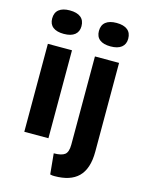

<svg xmlns="http://www.w3.org/2000/svg" viewBox="-137 -824 832 1107"><g transform="rotate(15 278.5 -271.0)"><path d="M66 0V-525H210V0ZM139 -604Q97 -604 74.5 -621.5Q52 -639 52 -673Q52 -708 74.5 -726Q97 -744 139 -744Q182 -744 204.5 -726Q227 -708 227 -673Q227 -640 204.5 -622Q182 -604 139 -604ZM300 202Q294 202 287.5 201.5Q281 201 274 199L262 76Q308 76 327.5 61Q347 46 347 1V-525H491V5Q491 57 478.5 94.5Q466 132 442 155.5Q418 179 382.5 190.5Q347 202 300 202ZM418 -604Q376 -604 353.5 -621.5Q331 -639 331 -673Q331 -708 353.5 -726Q376 -744 418 -744Q461 -744 483.5 -726Q506 -708 506 -673Q506 -640 483.5 -622Q461 -604 418 -604Z"/></g></svg>

Font: Bricolage Grotesque
Style: Bold
Weight: 700
Designer: Mathieu Triay
Foundry: Atelier Triay
Version: Version 1.001;gftools[0.9.33.dev8+g029e19f]